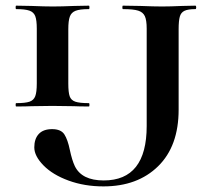

<svg xmlns="http://www.w3.org/2000/svg" viewBox="-20 -645 739 678"><path d="M669.9 -612.8Q644 -612.8 631.6 -606.9Q619.1 -601.1 615 -586.4Q610.8 -571.8 610.8 -542V-257.8Q610.8 -128.9 538.3 -57.9Q465.8 13.2 345.2 13.2Q278.3 13.2 222.2 -7.3Q166 -27.8 133.5 -61Q101.1 -94.2 101.1 -124.5Q101.1 -154.8 116.9 -171.9Q132.8 -189 164.1 -189Q195.3 -189 207.3 -170.4Q219.2 -151.9 226.6 -115.7Q234.4 -79.1 244.1 -58.6Q268.6 -7.8 346.2 -7.8Q498 -7.8 498 -200.2V-543.9Q498 -573.7 491.5 -587.9Q484.9 -602.1 468 -607.4Q451.2 -612.8 414.1 -612.8Q412.1 -612.8 412.1 -618.9Q412.1 -625 414.1 -625L476.1 -624Q523.9 -622.1 552.5 -622.1Q581.1 -622.1 623 -624L669.9 -625Q672.9 -625 672.9 -618.9Q672.9 -612.8 669.9 -612.8ZM293.9 -280.8Q295.9 -280.8 295.9 -274.9Q295.9 -269 293.9 -269Q259.8 -269 241.2 -270L165 -271L91.8 -270Q71.8 -269 37.1 -269Q35.2 -269 35.2 -274.9Q35.2 -280.8 37.1 -280.8Q69.3 -280.8 84.2 -285.9Q99.1 -291 104.5 -305.4Q109.9 -319.8 109.9 -350.1V-543.9Q109.9 -573.7 104.5 -587.9Q99.1 -602.1 84 -607.4Q68.8 -612.8 37.1 -612.8Q35.2 -612.8 35.2 -618.9Q35.2 -625 37.1 -625L91.8 -624Q137.7 -622.1 166.7 -622.1Q195.8 -622.1 242.2 -624L293.9 -625Q295.9 -625 295.9 -618.9Q295.9 -612.8 293.9 -612.8Q261.7 -612.8 246.8 -606.9Q231.9 -601.1 226.6 -586.4Q221.2 -571.8 221.2 -542V-350.1Q221.2 -318.8 226.1 -304.9Q231 -291 246.1 -285.9Q261.2 -280.8 293.9 -280.8Z"/></svg>

Font: Cormorant-Bold
Style: Bold
Weight: 700
Designer: Christian Thalmann (Catharsis Fonts)
Version: Version 3.000